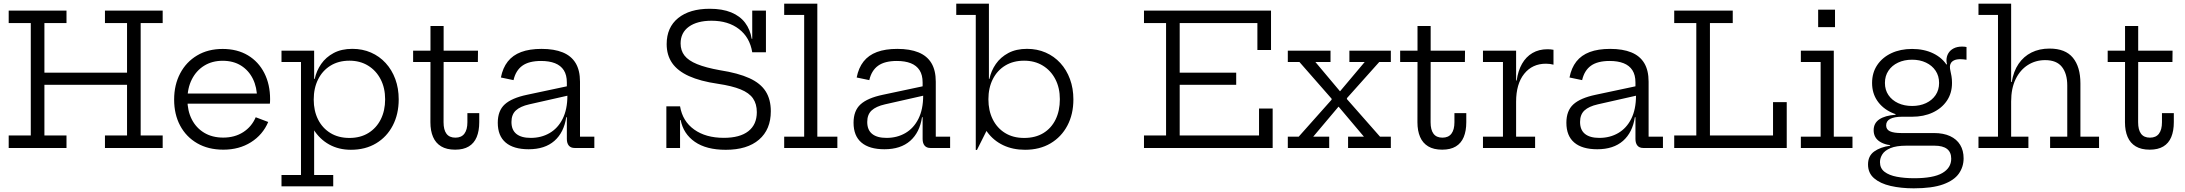

<svg xmlns="http://www.w3.org/2000/svg" viewBox="-20 -810 11960 1051"><path d="M700.3 -412.4V-345.9H190.7V-412.4ZM27.6 -683.6V-752H344V-683.6H223.1V-68.4H344V0H27.6V-68.4H148.5V-683.6ZM554.5 -683.6V-752H870.5V-683.6H750V-68.4H870.5V0H554.5V-68.4H675.4V-683.6Z M1202.6 9.3Q1120.1 9.3 1059.6 -25.7Q999 -60.7 966.1 -122.4Q933.2 -184.1 933.2 -264.6Q933.2 -345.9 966.4 -408.5Q999.5 -471.2 1059.2 -506.6Q1118.9 -542.1 1198.7 -542.1Q1278.6 -542.1 1337 -507.2Q1395.3 -472.2 1426.9 -410.1Q1458.5 -348 1458.5 -267.1Q1458.5 -257.7 1458.1 -252.1Q1457.8 -246.5 1457.2 -242.7H1385.8Q1386.5 -248.6 1386.8 -255.8Q1387.1 -263 1387.1 -272.3Q1387.1 -331.9 1364.4 -378.2Q1341.6 -424.4 1299.5 -450.9Q1257.3 -477.3 1198.7 -477.3Q1141 -477.3 1097.6 -450.3Q1054.1 -423.2 1030 -375.3Q1005.9 -327.4 1005.9 -264.6Q1005.9 -203.6 1029.8 -156.7Q1053.7 -109.8 1097.7 -83.3Q1141.7 -56.8 1202 -56.8Q1265 -56.8 1311.3 -86.6Q1357.6 -116.3 1379.8 -168.2L1448.2 -142.3Q1418.3 -72 1353.7 -31.4Q1289.1 9.3 1202.6 9.3ZM978.7 -242.7V-298.1H1435.6L1456.5 -242.7Z M1520.9 210V148.1H1627.6V-470.6H1520.9V-532.5H1699.6V-341.8L1697.3 -284.9V-253.4L1699.6 -208.4V148.1H1804.1V210ZM1900.7 9.9Q1834.5 9.9 1782.2 -18.9Q1729.9 -47.8 1696 -101.7Q1662.1 -155.6 1650.9 -230.3L1697.3 -264.9Q1697.3 -203.6 1720.9 -156.3Q1744.5 -109 1788.5 -81.9Q1832.4 -54.9 1892.9 -54.9Q1952.7 -54.9 1996.5 -81.9Q2040.4 -109 2064.3 -156.6Q2088.2 -204.3 2088.2 -266.2Q2088.2 -328.4 2063.6 -376Q2038.9 -423.7 1994.9 -450.7Q1950.9 -477.8 1892.9 -477.8Q1833.3 -477.8 1789.3 -450.7Q1745.4 -423.7 1721.4 -375.7Q1697.3 -327.7 1697.3 -264.9L1685.9 -378.3H1702.9Q1712.2 -422.5 1738.1 -459.8Q1763.9 -497.1 1806.7 -519.9Q1849.4 -542.6 1908.7 -542.6Q1964.3 -542.6 2010.8 -522.3Q2057.3 -502 2091.2 -464.8Q2125.2 -427.7 2143.9 -377.1Q2162.5 -326.5 2162.5 -266.2Q2162.5 -185.5 2130.1 -123.1Q2097.7 -60.7 2038.8 -25.4Q1980 9.9 1900.7 9.9Z M2408 -140.8Q2408 -99.2 2424 -77.9Q2439.9 -56.5 2472.9 -56.5Q2505.6 -56.5 2522 -78.2Q2538.5 -99.9 2538.5 -140.8V-190.7H2603.4V-141.5Q2603.4 -93.4 2589.3 -59.6Q2575.2 -25.8 2546 -8.3Q2516.8 9.3 2471.6 9.3Q2424.8 9.3 2394.9 -8.8Q2364.9 -26.8 2350.5 -60.4Q2336 -94 2336 -140.8L2336.4 -470.6H2241.4V-532.5H2336.4V-667.5H2408.4V-532.5H2596.5L2595.8 -470.6H2408.4Z M3125.2 0Q3104.7 0 3093.8 -12.9Q3082.9 -25.9 3082.9 -49.4V-209.6L3089.5 -226.1L3085.9 -286.7L3082.9 -318.1V-358.5Q3082.9 -399.4 3066.3 -425.4Q3049.6 -451.4 3018.1 -463.9Q2986.5 -476.3 2941.9 -476.3Q2875.5 -476.3 2839.3 -450.3Q2803.1 -424.2 2791 -371.4L2721.9 -385.8Q2732.1 -438.4 2759.5 -473.2Q2786.9 -508 2832.7 -525.2Q2878.5 -542.4 2944.5 -542.4Q3013.4 -542.4 3060.2 -523.3Q3107.1 -504.2 3131 -464.6Q3154.9 -424.9 3154.9 -362.7V-61.9H3233.4V0ZM2873.9 7Q2791.1 7 2748 -29.7Q2704.8 -66.3 2704.8 -138Q2704.8 -203.9 2743 -238.7Q2781.2 -273.6 2865 -291.2L3104.5 -342.1V-290.3L2876.8 -238.8Q2827.8 -227.7 2803.7 -205.3Q2779.7 -182.9 2779.7 -142.3Q2779.7 -98.7 2806.6 -77Q2833.5 -55.2 2885.3 -55.2Q2943.1 -55.2 2988.5 -81.6Q3034 -108 3059.9 -159.6Q3085.9 -211.2 3085.9 -286.7L3104.8 -168.3H3079.6Q3067 -84.9 3014.8 -38.9Q2962.5 7 2873.9 7Z M3952.8 10Q3846.4 10 3783.5 -33.7Q3720.7 -77.4 3705.9 -152.9H3688.5L3702.6 -228Q3716.3 -146.4 3779.9 -100.9Q3843.4 -55.5 3942 -55.5Q4030.1 -55.5 4076.4 -91.8Q4122.8 -128.1 4122.8 -196.1Q4122.8 -241 4101.9 -271.3Q4081.1 -301.5 4034.3 -320.6Q3987.5 -339.8 3909.4 -351.4Q3813.2 -365.4 3751.3 -393.5Q3689.3 -421.6 3659.3 -464.9Q3629.3 -508.3 3629.3 -568.5Q3629.3 -660.1 3692.2 -711.1Q3755.1 -762 3865 -762Q3934.1 -762 3982.4 -742.2Q4030.7 -722.3 4058.6 -685.5Q4086.5 -648.6 4094.8 -597.5H4112.1L4097.7 -524Q4084.5 -605.2 4025.3 -650.9Q3966.2 -696.5 3875.1 -696.5Q3796.5 -696.5 3751 -663.9Q3705.6 -631.2 3705.6 -572.1Q3705.6 -533.3 3727 -505.8Q3748.5 -478.2 3796 -458.9Q3843.4 -439.5 3921.2 -425.6Q4021 -410 4082.1 -382.1Q4143.2 -354.2 4171.3 -309.9Q4199.4 -265.7 4199.4 -201Q4199.4 -101.1 4134.8 -45.6Q4070.3 10 3952.8 10ZM3627.6 0V-228H3702.6V0ZM4097.7 -524V-752H4172.7V-524Z M4454 -61.9H4563.7V0H4272.6V-61.9H4382V-728.1H4272.6V-790H4454Z M5072.7 0Q5052.2 0 5041.3 -12.9Q5030.4 -25.9 5030.4 -49.4V-209.6L5037 -226.1L5033.4 -286.7L5030.4 -318.1V-358.5Q5030.4 -399.4 5013.8 -425.4Q4997.1 -451.4 4965.6 -463.9Q4934 -476.3 4889.4 -476.3Q4823 -476.3 4786.8 -450.3Q4750.6 -424.2 4738.5 -371.4L4669.4 -385.8Q4679.6 -438.4 4707 -473.2Q4734.4 -508 4780.2 -525.2Q4826 -542.4 4892 -542.4Q4960.9 -542.4 5007.7 -523.3Q5054.6 -504.2 5078.5 -464.6Q5102.4 -424.9 5102.4 -362.7V-61.9H5180.9V0ZM4821.4 7Q4738.6 7 4695.5 -29.7Q4652.3 -66.3 4652.3 -138Q4652.3 -203.9 4690.5 -238.7Q4728.7 -273.6 4812.5 -291.2L5052 -342.1V-290.3L4824.3 -238.8Q4775.3 -227.7 4751.2 -205.3Q4727.2 -182.9 4727.2 -142.3Q4727.2 -98.7 4754.1 -77Q4781 -55.2 4832.8 -55.2Q4890.6 -55.2 4936 -81.6Q4981.5 -108 5007.4 -159.6Q5033.4 -211.2 5033.4 -286.7L5052.3 -168.3H5027.1Q5014.5 -84.9 4962.3 -38.9Q4910 7 4821.4 7Z M5321.3 10.8V-728.1H5214.5V-790H5393.3V-345.9L5390.6 -283.4V-216.8L5393.3 -119.8L5327.8 10.8ZM5591.1 9.9Q5524.1 9.9 5471.3 -15.2Q5418.5 -40.4 5384.2 -87.2Q5349.9 -134 5338.3 -198.6L5390.5 -266.2Q5390.5 -204.6 5414.1 -157Q5437.7 -109.3 5481.6 -82.1Q5525.6 -54.9 5586 -54.9Q5647.6 -54.9 5691.3 -81.5Q5735 -108.2 5758.3 -155.9Q5781.6 -203.6 5781.6 -267.1Q5781.6 -329.2 5756.8 -376.7Q5732.1 -424.2 5688 -451Q5644 -477.8 5586 -477.8Q5526.4 -477.8 5482.4 -451Q5438.5 -424.2 5414.5 -376.5Q5390.5 -328.9 5390.5 -266.2L5379 -378.3H5396.1Q5405.4 -422.5 5431.2 -459.8Q5457.1 -497.1 5499.8 -519.9Q5542.5 -542.6 5601.9 -542.6Q5657.4 -542.6 5703.9 -522.3Q5750.4 -502 5784.4 -464.8Q5818.3 -427.7 5837 -376.9Q5855.7 -326.2 5855.7 -265.6Q5855.7 -184.8 5822.8 -122.6Q5790 -60.4 5730.5 -25.2Q5671 9.9 5591.1 9.9Z M6746.9 -412.4V-345.9H6405.2V-412.4ZM6871.9 -215.8H6946.5V0H6242.1V-68.4H6363V-683.6H6242.1V-752H6937.5V-536.2H6862.9V-683.6H6437.6V-68.4H6871.9Z M7529.9 -470.6 7329.1 -246 7353 -304.5V-235.8L7329.1 -294.7L7534.1 -61.9H7593.4V0H7359.3V-61.9H7446L7286.9 -250.5L7339.9 -225.9H7273.1L7327.5 -250.5L7168.6 -61.9H7256V0H7029.4V-61.9H7089.1L7293.1 -291.1L7269.2 -232.2V-300.9L7293.1 -242.4L7093.1 -470.6H7029.4V-532.5H7263.2V-470.6H7180.4L7335.3 -286.2L7282.3 -310.8H7349.4L7295.1 -286.2L7450.3 -470.6H7366.5V-532.5H7593.4V-470.6Z M7811 -140.8Q7811 -99.2 7827 -77.9Q7842.9 -56.5 7875.9 -56.5Q7908.6 -56.5 7925 -78.2Q7941.5 -99.9 7941.5 -140.8V-190.7H8006.4V-141.5Q8006.4 -93.4 7992.3 -59.6Q7978.2 -25.8 7949 -8.3Q7919.8 9.3 7874.6 9.3Q7827.8 9.3 7797.9 -8.8Q7767.9 -26.8 7753.5 -60.4Q7739 -94 7739 -140.8L7739.4 -470.6H7644.4V-532.5H7739.4V-667.5H7811.4V-532.5H7999.5L7998.8 -470.6H7811.4Z M8279.1 -61.9H8383.1V0H8097.7V-61.9H8207.1V-470.6H8097.7V-532.5H8279.1ZM8483.7 -456Q8474.6 -458.5 8464.4 -459.9Q8454.2 -461.3 8442.2 -461.3Q8367.8 -461.3 8323.5 -406.1Q8279.1 -350.9 8279.1 -252.9L8262 -369.7H8282.4Q8289.6 -422.5 8311.5 -460.8Q8333.4 -499.1 8368.6 -519.8Q8403.9 -540.5 8451.3 -540.5Q8460.4 -540.5 8467.8 -539.7Q8475.1 -539 8483.7 -537.5Z M8974.7 0Q8954.2 0 8943.3 -12.9Q8932.4 -25.9 8932.4 -49.4V-209.6L8939 -226.1L8935.4 -286.7L8932.4 -318.1V-358.5Q8932.4 -399.4 8915.8 -425.4Q8899.1 -451.4 8867.6 -463.9Q8836 -476.3 8791.4 -476.3Q8725 -476.3 8688.8 -450.3Q8652.6 -424.2 8640.5 -371.4L8571.4 -385.8Q8581.6 -438.4 8609 -473.2Q8636.4 -508 8682.2 -525.2Q8728 -542.4 8794 -542.4Q8862.9 -542.4 8909.7 -523.3Q8956.6 -504.2 8980.5 -464.6Q9004.4 -424.9 9004.4 -362.7V-61.9H9082.9V0ZM8723.4 7Q8640.6 7 8597.5 -29.7Q8554.3 -66.3 8554.3 -138Q8554.3 -203.9 8592.5 -238.7Q8630.7 -273.6 8714.5 -291.2L8954 -342.1V-290.3L8726.3 -238.8Q8677.3 -227.7 8653.2 -205.3Q8629.2 -182.9 8629.2 -142.3Q8629.2 -98.7 8656.1 -77Q8683 -55.2 8734.8 -55.2Q8792.6 -55.2 8838 -81.6Q8883.5 -108 8909.4 -159.6Q8935.4 -211.2 8935.4 -286.7L8954.3 -168.3H8929.1Q8916.5 -84.9 8864.3 -38.9Q8812 7 8723.4 7Z M9144.6 -683.6V-752H9465V-683.6H9340.1V-68.4H9715.4V0H9144.6V-68.4H9265.5V-683.6ZM9760.5 -250.9V0H9685.5V-250.9Z M10018.1 -61.9H10120.4V0H9837.8V-61.9H9946.1V-470.6H9837.8V-532.5H10018.1ZM9932.5 -757.2H10024.8V-661.3H9932.5Z M10455.8 220.9Q10386 220.9 10329.1 207.8Q10272.3 194.7 10238.9 166Q10205.5 137.3 10205.5 90.4Q10205.5 43.4 10239.3 19.2Q10273.1 -5 10326.5 -12.4V-21.2L10415.7 -12.6Q10360 -12.5 10328.4 0.8Q10296.8 14 10283.9 34.6Q10270.9 55.3 10270.9 77.4Q10270.9 111.4 10295.9 130.5Q10320.9 149.6 10363.3 157.6Q10405.6 165.6 10458.1 165.6Q10563.4 165.6 10612.2 137.2Q10660.9 108.9 10660.9 58.7Q10660.9 -12.6 10568.9 -12.6H10365.2Q10304.8 -12.6 10270.5 -34.3Q10236.3 -56 10236.3 -97.1Q10236.3 -135.8 10267.4 -156.8Q10298.6 -177.7 10356 -181.8V-196.9L10446.8 -171H10392.3Q10349.5 -171 10327.1 -159.3Q10304.7 -147.7 10304.7 -123.7Q10304.7 -101.2 10325.3 -91.5Q10346 -81.7 10388.1 -81.7H10566.9Q10618.4 -81.7 10654.7 -64.9Q10690.9 -48.2 10709.8 -17.1Q10728.7 13.9 10728.7 56.8Q10728.7 103.2 10702.6 140.4Q10676.4 177.5 10616.7 199.2Q10557 220.9 10455.8 220.9ZM10446.8 -171Q10383.7 -171 10334.1 -194Q10284.4 -217 10256.1 -258.5Q10227.7 -300.1 10227.7 -355.9Q10227.7 -411.9 10255.8 -453.8Q10283.9 -495.7 10333.3 -518.9Q10382.7 -542.1 10446.8 -542.1Q10512.3 -542.1 10562.6 -517.7Q10612.9 -493.2 10639.4 -449.6Q10652.3 -429.7 10658.7 -406.2Q10665.2 -382.8 10665.2 -355.9Q10665.2 -300.1 10637.1 -258.5Q10608.9 -217 10559.6 -194Q10510.4 -171 10446.8 -171ZM10446.8 -229.9Q10489.4 -229.9 10522.8 -245.5Q10556.2 -261.2 10575.4 -289.5Q10594.5 -317.8 10594.5 -355.9Q10594.5 -394.2 10575.4 -422.8Q10556.2 -451.5 10522.8 -467.3Q10489.4 -483.2 10446.8 -483.2Q10403.6 -483.2 10370 -467.3Q10336.3 -451.5 10317.2 -422.8Q10298 -394.2 10298 -355.9Q10298 -317.8 10317.3 -289.5Q10336.6 -261.2 10370.3 -245.5Q10404 -229.9 10446.8 -229.9ZM10665.2 -355.9 10639.8 -414.5 10618.2 -450.3 10637.9 -458.5Q10636.4 -463.6 10635.6 -468.9Q10634.9 -474.1 10634.9 -479.8Q10634.9 -500.8 10644.9 -517.9Q10654.8 -535 10674 -545Q10693.2 -555 10720.3 -555Q10727.3 -555 10733.2 -554.4Q10739.1 -553.9 10744.6 -552.7V-483Q10734.9 -484.5 10727 -485.2Q10719.1 -486 10711.2 -486Q10689.8 -486 10677.2 -480Q10664.6 -474.1 10659.2 -464.7Q10653.7 -455.3 10653.7 -444.7Q10653.7 -434.2 10656.6 -421.9Q10659.5 -409.5 10662.3 -393.4Q10665.2 -377.3 10665.2 -355.9Z M10988.9 -61.9H11083.4V0H10810.1V-61.9H10916.9V-728.1H10810.1V-790H10988.9ZM11296.1 -61.9V-342Q11296.1 -406.9 11266.8 -443.9Q11237.5 -480.9 11175.2 -480.9Q11122.7 -480.9 11080.5 -454.2Q11038.3 -427.5 11013.6 -376.9Q10988.9 -326.2 10988.9 -254.5L10972.2 -361.1H10992.2Q11001.8 -419.6 11029.5 -460.4Q11057.3 -501.1 11100.3 -522.6Q11143.4 -544.1 11199.2 -544.1Q11285.8 -544.1 11326.9 -494Q11368.1 -443.9 11368.1 -353.4V-61.9H11470.1V0H11202.2V-61.9Z M11684 -140.8Q11684 -99.2 11700 -77.9Q11715.9 -56.5 11748.9 -56.5Q11781.6 -56.5 11798 -78.2Q11814.5 -99.9 11814.5 -140.8V-190.7H11879.4V-141.5Q11879.4 -93.4 11865.3 -59.6Q11851.2 -25.8 11822 -8.3Q11792.8 9.3 11747.6 9.3Q11700.8 9.3 11670.9 -8.8Q11640.9 -26.8 11626.5 -60.4Q11612 -94 11612 -140.8L11612.4 -470.6H11517.4V-532.5H11612.4V-667.5H11684.4V-532.5H11872.5L11871.8 -470.6H11684.4Z"/></svg>

Font: Hepta Slab ExtraLight
Style: Regular
Weight: 200
Designer: Michael LaGattuta
Foundry: Michael LaGattuta
Version: Version 1.100